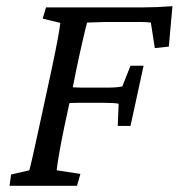

<svg xmlns="http://www.w3.org/2000/svg" viewBox="-20 -597 574 617"><path d="M10.7 0 15.6 -36.1 74.2 -49.8Q80.1 -69.3 106.4 -191.4L146.5 -377Q170.4 -489.7 173.8 -523.4L117.2 -537.1L127.9 -573.2H436.5Q481 -573.2 534.2 -577.1L522.5 -447.3L477.5 -442.4L464.8 -524.4Q451.2 -526.4 430.7 -526.4H321.3Q310.5 -526.4 288.1 -525.4Q265.6 -524.4 259.8 -524.4Q257.3 -517.1 244.6 -461.7Q231.9 -406.2 225.6 -375L213.9 -316.4Q218.8 -316.4 228.5 -315.9Q238.3 -315.4 243.2 -315.4H324.2Q355.5 -315.4 373 -319.3L399.4 -385.7H441.4L399.4 -192.4H358.4L361.3 -263.7Q348.1 -266.6 313.5 -266.6H232.4Q214.8 -266.6 203.1 -265.6L187.5 -193.4Q167 -94.2 162.1 -49.8L238.3 -38.1L227.5 0Z"/></svg>

Font: Crimson Pro
Style: Italic
Weight: 400
Italic angle: -12°
Designer: Jacques Le Bailly
Foundry: Baron von Fonthausen
Version: Version 1.003